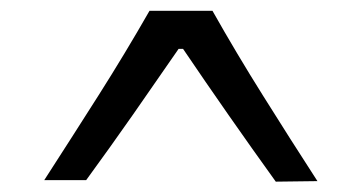

<svg xmlns="http://www.w3.org/2000/svg" viewBox="-20 -741 677 360"><path d="M497.1 -400.4Q452.1 -462.9 408.7 -525.1Q365.2 -587.4 323.2 -649.4H314.9Q272.9 -588.4 229.7 -526.6Q186.5 -464.8 141.6 -403.3H63Q114.7 -483.4 164.8 -562.3Q214.8 -641.1 260.3 -720.7H378.4Q423.3 -641.1 473.4 -561.3Q523.4 -481.4 575.2 -401.4Z"/></svg>

Font: Pinar DS2-Regular
Style: Regular
Weight: 400
Designer: Amin Abedi
Version: Version 2.000